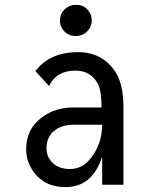

<svg xmlns="http://www.w3.org/2000/svg" viewBox="-20 -762 626 792"><path d="M293 -742.2Q321.8 -742.2 338.9 -724.6Q358.4 -704.6 358.4 -677.7Q358.4 -650.9 338.9 -631.8Q319.8 -613.3 293 -613.3Q265.1 -613.3 247.1 -630.9Q227.5 -649.9 227.5 -677.7Q227.5 -705.6 247.1 -723.9Q266.6 -742.2 293 -742.2ZM489.3 0H401.4V-115.7Q360.8 9.8 250.5 9.8Q171.4 9.8 127.4 -42Q87.9 -88.4 87.9 -146Q87.9 -232.4 156.7 -280.8Q210.4 -318.8 283.7 -318.8H398.9Q398.9 -387.2 383.8 -416Q355 -470.7 290.5 -470.7Q212.9 -470.7 182.1 -407.2L126 -468.8Q185.1 -546.9 301.8 -546.9Q400.9 -546.9 454.6 -467.8Q489.3 -416.5 489.3 -319.3ZM401.4 -247.6Q344.7 -247.6 285.2 -247.6Q230.5 -247.6 199.2 -218.8Q171.9 -193.4 171.9 -149.9Q171.9 -117.2 193.4 -93.8Q219.7 -64.9 268.1 -64.9Q319.3 -64.9 352.5 -106.9Q401.4 -167.5 401.4 -247.6Z"/></svg>

Font: Consola Mono
Style: Book
Weight: 400
Monospace: yes
Version: Version 2.001